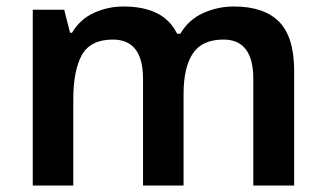

<svg xmlns="http://www.w3.org/2000/svg" viewBox="-20 -572 1004 592"><path d="M701 -552Q794 -552 840.5 -505Q887 -458 887 -353V0H761V-329Q761 -450 669 -450Q603 -450 574.5 -407Q546 -364 546 -282V0H421V-329Q421 -450 328 -450Q259 -450 232.5 -402.5Q206 -355 206 -265V0H81V-542H178L196 -471H202Q227 -513 270 -532.5Q313 -552 361 -552Q422 -552 463.5 -531.5Q505 -511 526 -468H536Q562 -512 607 -532Q652 -552 701 -552Z"/></svg>

Font: Noto Sans Medefaidrin SemiBold
Style: Regular
Weight: 600
Designer: Dalton Maag Ltd
Foundry: Dalton Maag Ltd
Version: Version 1.002; ttfautohint (v1.8.4.7-5d5b)